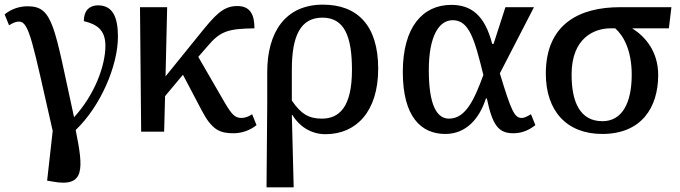

<svg xmlns="http://www.w3.org/2000/svg" viewBox="-26 -567 2929 827"><path d="M200 215C341 241 334 162 300 -7C408 -110 482 -285 482 -409C482 -496 458 -544 396 -544C360 -544 335 -522 335 -476C389 -463 428 -440 428 -370C428 -283 381 -158 293 -62C207 -454 204 -540 93 -540C59 -540 23 -529 -6 -505L13 -458C31 -469 42 -474 56 -474C100 -474 114 -385 201 -3L177 211Z M582 0H681L685 -153L762 -245L842 -93C887 -6 922 7 980 7C1019 7 1054 -8 1079 -28L1060 -75C1045 -65 1030 -59 1014 -59C986 -59 972 -74 942 -125L828 -322L868 -368C924 -435 960 -443 1070 -445C1070 -504 1052 -541 996 -541C933 -541 899 -500 831 -416L687 -238L694 -536H577Z M1122 240H1239L1231 -72H1233C1263 -23 1313 11 1376 11C1508 11 1603 -86 1603 -271C1603 -458 1513 -547 1365 -547C1205 -547 1125 -431 1125 -256V-113ZM1360 -56C1305 -56 1270 -76 1231 -134V-267C1231 -412 1268 -491 1363 -491C1458 -491 1490 -409 1490 -266C1490 -104 1434 -56 1360 -56Z M1892 10C1982 10 2039 -56 2067 -143H2071C2095 -29 2120 7 2185 7C2228 7 2258 -11 2280 -28L2261 -75C2247 -67 2234 -59 2221 -59C2190 -59 2176 -89 2127 -251L2274 -536H2151L2100 -378H2094C2062 -503 2002 -546 1918 -546C1795 -546 1709 -451 1709 -257C1709 -65 1787 10 1892 10ZM1908 -56C1855 -56 1821 -115 1821 -265C1821 -412 1865 -480 1924 -480C1995 -480 2018 -398 2056 -244C2017 -138 1980 -56 1908 -56Z M2568 10C2737 10 2809 -104 2809 -244C2809 -345 2754 -409 2697 -445H2855L2866 -536H2644C2473 -536 2325 -466 2325 -250C2325 -88 2416 10 2568 10ZM2569 -45C2473 -45 2436 -126 2436 -246C2436 -404 2534 -445 2604 -445H2624C2660 -413 2695 -350 2695 -245C2695 -124 2654 -45 2569 -45Z"/></svg>

Font: Noto Serif Medium
Style: Regular
Weight: 500
Designer: Monotype Design Team
Foundry: Monotype Imaging Inc.
Version: Version 2.013